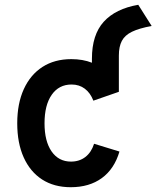

<svg xmlns="http://www.w3.org/2000/svg" viewBox="-20 -770 654 802"><path d="M275.5 12Q206 12 156 -20.2Q106 -52.5 79 -112.5Q52 -172.5 52 -255Q52 -337.5 79.5 -397.8Q107 -458 157.5 -490.5Q208 -523 278 -523Q326 -523 364 -508V-525Q364 -624.5 413.2 -679Q462.5 -733.5 557.5 -750L613.5 -661.5Q561.5 -652 531.5 -637.5Q501.5 -623 489 -599.2Q476.5 -575.5 476.5 -538V-386.5L370 -349.5Q357.5 -382 334.2 -399.5Q311 -417 279 -417Q226 -417 196 -374Q166 -331 166 -255Q166 -180 195.5 -137.5Q225 -95 276.5 -95Q311.5 -95 336.5 -114.2Q361.5 -133.5 373 -169.5L479 -137Q457.5 -64 405.2 -26Q353 12 275.5 12Z"/></svg>

Font: Overpass SemiBold
Style: Regular
Weight: 600
Designer: Delve Withrington, Dave Bailey, Thomas Jockin
Foundry: Delve Fonts LLC
Version: Version 4.000